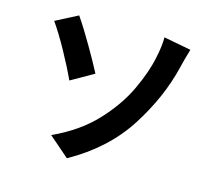

<svg xmlns="http://www.w3.org/2000/svg" viewBox="-111 -895 1222 1080"><g transform="rotate(15 500.0 -355.5)"><path d="M245 -59Q395 -128 490 -229.5Q585 -331 635.5 -439Q686 -547 703 -633Q711 -668 715 -702Q719 -736 718 -755L877 -725Q868 -696 859.5 -663.5Q851 -631 847 -614Q802 -428 687.5 -250.5Q573 -73 364 44ZM95 -684 223 -750Q263 -692 314.5 -603.5Q366 -515 396 -457L264 -382Q232 -452 184.5 -538Q137 -624 95 -684Z"/></g></svg>

Font: Source Han Sans CN Bold
Style: Bold
Weight: 700
Designer: Ryoko NISHIZUKA 西塚涼子 (kana & ideographs); Paul D. Hunt (Latin, Greek & Cyrillic); Wenlong ZHANG 张文龙 (bopomofo); Sandoll 
Foundry: Adobe Systems Incorporated
Version: Version 1.00;May 30, 2023;FontCreator 11.5.0.2422 32-bit